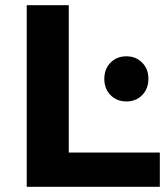

<svg xmlns="http://www.w3.org/2000/svg" viewBox="-20 -720 644 740"><path d="M83 -700H245V-132H596V0H83ZM382 -416Q382 -454 406 -478.5Q430 -503 467 -503Q504 -503 528 -478.5Q552 -454 552 -416Q552 -378 528 -353.5Q504 -329 467 -329Q430 -329 406 -353.5Q382 -378 382 -416Z"/></svg>

Font: Montserrat-Bold
Style: Bold
Weight: 700
Version: Version 7.200